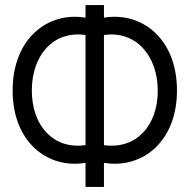

<svg xmlns="http://www.w3.org/2000/svg" viewBox="-20 -740 750 760"><path d="M318.5 0H391.5V-95.5C539.5 -70.5 680.5 -175.5 680.5 -382C680.5 -588.5 539.5 -695 391.5 -670V-720H318.5V-670C170.5 -695 30 -588.5 30 -382C30 -175.5 170.5 -70.5 318.5 -95.5ZM318.5 -165.5C191.5 -147.5 106 -242 106 -382C106 -522 191.5 -619.5 318.5 -601.5ZM391.5 -165.5V-601.5C518.5 -619.5 604.5 -519 604.5 -380.5C604.5 -242.5 518.5 -147.5 391.5 -165.5Z"/></svg>

Font: Hauora
Style: Regular
Weight: 400
Designer: Mikhail Sharanda
Foundry: WCYS & Co.
Version: Version 1.010